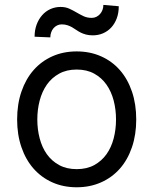

<svg xmlns="http://www.w3.org/2000/svg" viewBox="-20 -766 637 797"><path d="M298.3 11.4Q242.9 11.4 197.4 -8.9Q152 -29.1 119.5 -65.9Q87 -102.6 69.1 -154.7Q51.1 -206.7 51.1 -269.9Q51.1 -333.8 69.1 -386Q87 -438.2 119.5 -475.1Q152 -512.1 197.4 -532.3Q242.9 -552.6 298.3 -552.6Q353.7 -552.6 399.3 -532.3Q445 -512.1 477.5 -475.1Q509.9 -438.2 527.7 -386Q545.5 -333.8 545.5 -269.9Q545.5 -206.7 527.7 -154.7Q509.9 -102.6 477.5 -65.9Q445 -29.1 399.3 -8.9Q353.7 11.4 298.3 11.4ZM298.3 -63.9Q340.6 -63.9 371.3 -80.8Q402 -97.7 422.1 -125.9Q442.1 -154.1 451.9 -191.6Q461.6 -229 461.6 -269.9Q461.6 -311.1 451.9 -348.5Q442.1 -386 422.1 -414.6Q402 -443.2 371.3 -460.2Q340.6 -477.3 298.3 -477.3Q256.4 -477.3 225.5 -460.2Q194.6 -443.2 174.5 -414.6Q154.5 -386 144.7 -348.5Q134.9 -311.1 134.9 -269.9Q134.9 -229 144.7 -191.6Q154.5 -154.1 174.5 -125.9Q194.6 -97.7 225.5 -80.8Q256.4 -63.9 298.3 -63.9ZM123.6 -613.6Q123.6 -641 131.9 -663.5Q140.3 -686.1 154.7 -702.6Q169 -719.1 188.9 -728.2Q208.8 -737.2 231.5 -737.2Q251.8 -737.2 267.4 -730.1Q283 -723 297.4 -714.5Q311.8 -706 326.7 -698.9Q341.6 -691.8 360.8 -691.8Q371.1 -691.8 379.8 -696Q388.5 -700.3 395.1 -707.6Q401.6 -714.8 405.4 -724.8Q409.1 -734.7 409.1 -745.7L473 -740.1Q473 -712.4 464.7 -690Q456.3 -667.6 441.9 -652Q427.6 -636.4 407.8 -627.8Q388.1 -619.3 365.1 -619.3Q348.7 -619.3 336.5 -622.7Q324.2 -626.1 314.5 -631Q304.7 -636 296.2 -642Q287.6 -648.1 278.8 -653.1Q269.9 -658 259.6 -661.4Q249.3 -664.8 235.8 -664.8Q225.9 -664.8 217.2 -660.5Q208.5 -656.2 202.2 -649Q196 -641.7 192.5 -631.9Q188.9 -622.2 188.9 -610.8Z"/></svg>

Font: Fast_Sans-Dotted
Style: Regular
Weight: 400
Version: Version 3.018